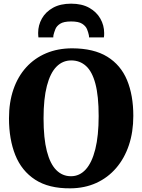

<svg xmlns="http://www.w3.org/2000/svg" viewBox="-20 -1016 776 1047"><path d="M363.5 11Q246 12 172 -36Q98 -84 63.5 -170.2Q29 -256.5 29 -370.5Q29 -458 53.2 -528.5Q77.5 -599 123 -649Q168.5 -699 232 -725.8Q295.5 -752.5 374 -752.5Q491.5 -752 565 -706.8Q638.5 -661.5 672.8 -579Q707 -496.5 707 -384Q707 -296.5 682.8 -224.2Q658.5 -152 613.2 -99.5Q568 -47 504.8 -18.2Q441.5 10.5 363.5 11ZM367 -55Q414 -55 447.8 -92.2Q481.5 -129.5 499.8 -202.8Q518 -276 518 -383Q518 -493 500.2 -559.5Q482.5 -626 449 -656.2Q415.5 -686.5 368.5 -686.5Q321.5 -686.5 287.8 -652.2Q254 -618 235.8 -548Q217.5 -478 217.5 -371Q217.5 -261.5 235.5 -191.8Q253.5 -122 287 -88.5Q320.5 -55 367 -55ZM368 -996Q426.5 -996 466.5 -973.5Q506.5 -951 527.2 -914.5Q548 -878 548 -836Q548 -829.5 547.8 -823.5Q547.5 -817.5 546.5 -812H465.5Q465.5 -814 465.5 -817.5Q465.5 -821 464.5 -824.5Q461.5 -839.5 454.5 -856.8Q447.5 -874 428 -886.5Q408.5 -899 368 -899Q327.5 -899 308 -886.5Q288.5 -874 281.8 -856.5Q275 -839 271.5 -824.5Q271 -821 270.8 -817.5Q270.5 -814 270.5 -812H189.5Q189 -817.5 188.5 -823.8Q188 -830 188 -836.5Q188 -878.5 208.5 -915Q229 -951.5 269.2 -973.8Q309.5 -996 368 -996Z"/></svg>

Font: Merriweather Light 18pt Black
Style: Regular
Weight: 900
Version: Version 2.100